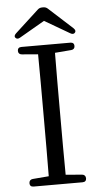

<svg xmlns="http://www.w3.org/2000/svg" viewBox="-62 -965 527 1007"><g transform="rotate(-5 202.0 -462.0)"><path d="M354 -805 230 -918C223 -925 215 -928 205 -928H200C190 -928 182 -925 175 -918L52 -805C43 -797 40 -788 46 -782C51 -775 60 -774 70 -780L203 -857L335 -780C345 -774 354 -774 360 -782C365 -789 363 -796 354 -805ZM73 4H331C344 4 351 -3 351 -15C351 -27 344 -35 332 -36L246 -43C245 -140 245 -237 245 -336V-391C245 -490 245 -588 246 -685L332 -692C344 -693 351 -700 351 -712C351 -724 344 -731 331 -731H73C60 -731 53 -724 53 -712C53 -700 60 -693 72 -692L157 -685C158 -587 158 -490 158 -391V-336C158 -237 158 -140 157 -43L72 -36C60 -35 53 -27 53 -15C53 -3 60 4 73 4Z"/></g></svg>

Font: 寒蝉锦书宋
Style: Regular
Weight: 400
Designer: 寒蝉锦书宋{Warren} 思源宋体{Ryoko NISHIZUKA 西塚涼子 (kana & ideographs); Frank Grießhammer (Latin, Greek & Cyrillic); Wenlong ZHANG 
Foundry: Adobe & ChillType
Version: Version 2.000;Glyphs 3.1.1 (3135)